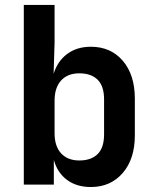

<svg xmlns="http://www.w3.org/2000/svg" viewBox="-20 -750 639 780"><path d="M349.1 9.8Q291.5 9.8 252.4 -19Q213.4 -47.9 198.7 -100.1V0H76.7V-730H201.7V-576.2L197.8 -450.2Q213.9 -502 253.2 -531Q292.5 -560.1 349.1 -560.1Q430.2 -560.1 479 -502.9Q527.8 -445.8 527.8 -349.1V-200.2Q527.8 -104 478.5 -47.1Q429.2 9.8 349.1 9.8ZM302.2 -98.1Q350.1 -98.1 376.5 -124Q402.8 -149.9 402.8 -204.1V-346.2Q402.8 -400.4 376.5 -426.3Q350.1 -452.1 302.2 -452.1Q254.9 -452.1 228.3 -423.1Q201.7 -394 201.7 -340.8V-209Q201.7 -155.8 228.3 -127Q254.9 -98.1 302.2 -98.1Z"/></svg>

Font: UDEV Gothic 35
Style: Bold
Weight: 700
Version: v2.1.0; ttfautohint (v1.8.4.7-5d5b-dirty) -l 6 -r 45 -G 200 